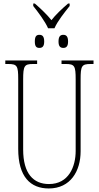

<svg xmlns="http://www.w3.org/2000/svg" viewBox="-20 -1056 560 1086"><path d="M252 -896H288C305 -936 346 -987 374 -1022V-1036H365C329 -1005 294 -972 271 -942C247 -972 213 -1005 177 -1036H168V-1022C196 -987 235 -935 252 -896ZM203 -785C219 -785 230 -793 230 -821C230 -851 219 -859 203 -859C186 -859 177 -851 177 -821C177 -793 186 -785 203 -785ZM338 -785C354 -785 365 -793 365 -821C365 -851 354 -859 338 -859C322 -859 311 -851 311 -821C311 -793 322 -785 338 -785ZM256 10C379 10 436 -89 436 -200V-607C436 -683 442 -694 492 -694H509V-714H328V-694H352C402 -694 408 -683 408 -607V-202C408 -114 369 -15 257 -15C169 -15 111 -74 111 -210V-606C111 -684 118 -694 167 -694H190V-714H10V-694H27C77 -694 83 -683 83 -609V-214C83 -55 153 10 256 10Z"/></svg>

Font: Noto Serif ExtraCondensed Thin
Style: Regular
Weight: 100
Width: 2
Designer: Monotype Design Team
Foundry: Monotype Imaging Inc.
Version: Version 2.013